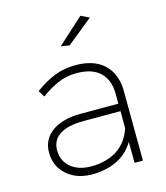

<svg xmlns="http://www.w3.org/2000/svg" viewBox="-111 -828 789 914"><g transform="rotate(-15 283.5 -371.0)"><path d="M439 0 438 -103Q406 -50 352.5 -24.5Q299 1 230 1Q179 1 140 -19Q101 -39 79.5 -73.5Q58 -108 58 -152Q58 -217 110 -254.5Q162 -292 252 -292H437V-343Q436 -410 397 -447Q358 -484 281 -484Q234 -484 192 -466.5Q150 -449 106 -416L86 -448Q137 -485 184 -503.5Q231 -522 287 -522Q378 -522 427.5 -475Q477 -428 478 -346L480 0ZM438 -170V-255H256Q179 -255 138.5 -229Q98 -203 98 -153Q98 -101 135.5 -69Q173 -37 236 -37Q311 -37 363 -70Q415 -103 438 -170ZM371 -743 412 -723 285 -620 243 -627Z"/></g></svg>

Font: Montserrat arm2 ExtraLight
Style: Regular
Weight: 275
Designer: Julieta Ulanovsky
Foundry: Julieta Ulanovsky
Version: Version 6.000